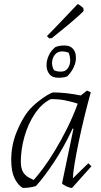

<svg xmlns="http://www.w3.org/2000/svg" viewBox="-20 -912 497 941"><path d="M92 9Q68 -4 51.5 -38Q35 -72 35 -128Q35 -199 60.5 -262.5Q86 -326 117 -366Q138 -391 164 -412Q190 -433 212 -446Q234 -459 242 -459Q272 -459 307 -455Q342 -451 376 -444L406 -468L425 -460Q408 -399 392.5 -335Q377 -271 365 -213Q353 -155 345.5 -109Q338 -63 337 -38L413 -112L428 -97L333 9Q323 9 307 2Q291 -5 284 -13L340 -281L336 -282Q294 -192 245.5 -118.5Q197 -45 156 0Q142 4 126.5 6.5Q111 9 92 9ZM145 -30Q163 -49 190.5 -86Q218 -123 248.5 -173Q279 -223 308.5 -282Q338 -341 361 -404Q334 -413 300 -420Q266 -427 228 -426Q184 -404 151 -355Q118 -306 100 -243Q82 -180 82 -118Q82 -98 87.5 -81.5Q93 -65 104 -55Q110 -48 122 -41.5Q134 -35 145 -30ZM266 -531Q236 -531 222 -549Q208 -567 208 -592Q208 -616 219 -640Q230 -664 251 -681Q269 -689 296 -689Q324 -689 338 -672.5Q352 -656 352 -631Q353 -609 342.5 -585Q332 -561 310 -538Q300 -534 289.5 -532.5Q279 -531 266 -531ZM279 -561Q301 -561 312.5 -577.5Q324 -594 324 -614Q324 -624 322 -635Q320 -646 316 -654Q300 -660 284 -660Q262 -660 249 -644Q236 -628 235 -605Q235 -595 237.5 -585Q240 -575 245 -568Q257 -561 279 -561ZM221 -724 210 -735 250 -776 356 -887 361 -892Q368 -890 388 -873L390 -859Q390 -857 367.5 -836.5Q345 -816 309 -786Q273 -756 234 -725Z"/></svg>

Font: Labrada Lght
Style: Italic
Weight: 300
Italic angle: -7°
Designer: Mercedes Jáuregui
Foundry: Omnibus-Type Team
Version: Version 1.000; ttfautohint (v1.8.4.7-5d5b)